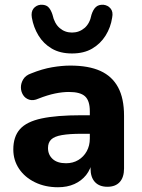

<svg xmlns="http://www.w3.org/2000/svg" viewBox="-20 -777 597 808"><path d="M224 11Q170 11 127 -10Q84 -31 60 -67Q36 -103 36 -148Q36 -202 64 -233.5Q92 -265 155 -278.5Q218 -292 322 -292H375V-214H323Q272 -214 240.5 -208.5Q209 -203 195.5 -190Q182 -177 182 -154Q182 -126 201.5 -108Q221 -90 258 -90Q287 -90 309.5 -103.5Q332 -117 345 -140.5Q358 -164 358 -194V-309Q358 -353 338 -371.5Q318 -390 270 -390Q243 -390 211.5 -383.5Q180 -377 142 -362Q120 -352 103 -357.5Q86 -363 77 -377.5Q68 -392 68 -409.5Q68 -427 78 -443.5Q88 -460 111 -468Q158 -487 199.5 -494Q241 -501 276 -501Q353 -501 402.5 -478.5Q452 -456 477 -409.5Q502 -363 502 -290V-68Q502 -31 484 -11Q466 9 432 9Q398 9 379.5 -11Q361 -31 361 -68V-105L368 -99Q362 -65 342.5 -40.5Q323 -16 293 -2.5Q263 11 224 11ZM283 -552Q233 -552 198 -572.5Q163 -593 142 -627.5Q121 -662 114 -703Q110 -727 121 -741Q132 -755 151 -757Q172 -758 183 -747.5Q194 -737 201 -715Q209 -678 231 -659Q253 -640 283 -640Q313 -640 335.5 -659Q358 -678 365 -715Q372 -737 383.5 -747.5Q395 -758 415 -757Q434 -755 445.5 -741Q457 -727 452 -703Q446 -662 424.5 -627.5Q403 -593 368 -572.5Q333 -552 283 -552Z"/></svg>

Font: Nunito ExtraLight ExtraBold
Style: Regular
Weight: 800
Version: Version 3.602